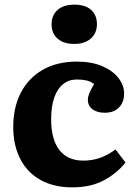

<svg xmlns="http://www.w3.org/2000/svg" viewBox="-20 -792 583 826"><path d="M291 14Q211 14 154 -18Q97 -50 67 -108.5Q37 -167 37 -246Q37 -330 69.5 -393Q102 -456 163.5 -491.5Q225 -527 311 -527Q374 -527 419.5 -507.5Q465 -488 489.5 -456.5Q514 -425 514 -389Q514 -366 505 -348Q496 -330 478 -318.5Q460 -307 431 -307Q397 -307 377.5 -322Q358 -337 358 -363Q358 -375 364 -390Q370 -405 385 -431Q369 -442 351.5 -446Q334 -450 310 -450Q277 -450 252 -430.5Q227 -411 213.5 -372.5Q200 -334 200 -279Q200 -192 235.5 -146.5Q271 -101 339 -101Q376 -101 409.5 -112.5Q443 -124 477 -149L520 -93Q483 -46 426.5 -16Q370 14 291 14ZM300 -603Q254 -603 228 -625.5Q202 -648 202 -688Q202 -726 227.5 -749Q253 -772 300 -772Q347 -772 372 -749.5Q397 -727 397 -688Q397 -649 370.5 -626Q344 -603 300 -603Z"/></svg>

Font: Literata 18pt
Style: Bold
Weight: 700
Designer: Latin by Veronika Burian and Jose Scaglione. Greek by Irene Vlachou. Cyrillic by Vera Evstafieva.
Foundry: TypeTogether
Version: Version 3.103;gftools[0.9.29]